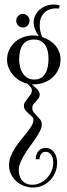

<svg xmlns="http://www.w3.org/2000/svg" viewBox="-20 -672 297 850"><path d="M121.1 -298.8Q126 -293.9 132.1 -288.8Q138.2 -283.7 143.6 -278.1Q148.9 -272.5 152.3 -266.6Q155.8 -260.7 155.8 -254.9Q155.8 -244.1 150.6 -236.8Q145.5 -229.5 139.4 -223.1Q133.3 -216.8 128.2 -210Q123 -203.1 123 -193.8Q123 -182.1 129.6 -174.1Q136.2 -166 144 -158.4Q151.9 -150.9 158.4 -142.1Q165 -133.3 165 -120.1Q165 -107.9 157.5 -92.8Q149.9 -77.6 138.7 -60.8Q127.4 -43.9 114 -25.9Q100.6 -7.8 89.4 10.5Q78.1 28.8 70.6 46.9Q63 64.9 63 82Q63 95.7 66.9 107.4Q70.8 119.1 78.6 127.7Q86.4 136.2 97.2 141.1Q107.9 146 122.1 146Q141.1 146 158.2 137.9Q175.3 129.9 188 116.2Q200.7 102.5 208.3 84.7Q215.8 66.9 215.8 47.9Q215.8 40 214.1 31.5Q212.4 22.9 208.3 16.1Q204.1 9.3 197.5 4.6Q190.9 0 181.2 0Q168.5 0 161.6 10.5Q154.8 21 154.8 33.2H138.2Q137.7 22.5 140.9 13.2Q144 3.9 149.9 -2.9Q155.8 -9.8 164.1 -13.4Q172.4 -17.1 182.1 -17.1Q195.3 -17.1 204.8 -11.2Q214.4 -5.4 220.5 3.9Q226.6 13.2 229.7 24.7Q232.9 36.1 232.9 47.9Q232.9 70.3 224.9 90.3Q216.8 110.4 202.4 125.5Q188 140.6 168.5 149.4Q148.9 158.2 126 158.2Q105.5 158.2 86.2 150.9Q66.9 143.6 52.2 130.4Q37.6 117.2 28.8 99.1Q20 81.1 20 60.1Q20 39.1 28.1 19Q36.1 -1 48.1 -19.3Q60.1 -37.6 74 -54.4Q87.9 -71.3 99.9 -86.4Q111.8 -101.6 119.9 -115.2Q127.9 -128.9 127.9 -141.1Q127.9 -149.9 121.3 -156.2Q114.7 -162.6 106.9 -169.2Q99.1 -175.8 92.5 -183.6Q85.9 -191.4 85.9 -204.1Q85.9 -213.4 91.3 -221.4Q96.7 -229.5 103.3 -237.3Q109.9 -245.1 115.5 -253.4Q121.1 -261.7 121.1 -272Q121.1 -281.2 114 -288.6Q106.9 -295.9 100.1 -301.8Q80.6 -306.6 64.2 -317.1Q47.9 -327.6 36.1 -341.8Q24.4 -356 17.8 -372.8Q11.2 -389.6 11.2 -407.2Q11.2 -431.2 20.5 -450.9Q29.8 -470.7 45.7 -485.1Q61.5 -499.5 82.5 -507.3Q103.5 -515.1 127 -515.1Q132.8 -515.1 139.4 -514.4Q146 -513.7 151.9 -512.2Q143.1 -523.9 136 -540.3Q128.9 -556.6 128.9 -571.8Q128.9 -589.4 136.2 -604.2Q143.6 -619.1 156 -629.6Q168.5 -640.1 184.1 -646Q199.7 -651.9 216.8 -651.9Q223.6 -651.9 230.5 -651.1Q237.3 -650.4 244.1 -647.9L241.2 -633.8Q237.8 -634.8 234.4 -634.8Q231 -634.8 227.1 -634.8Q210.4 -634.8 197.3 -629.4Q184.1 -624 174.8 -614Q165.5 -604 160.6 -590.6Q155.8 -577.1 155.8 -561Q155.8 -548.8 158.4 -534.7Q161.1 -520.5 167 -507.8Q184.1 -502.4 199 -493.2Q213.9 -483.9 224.9 -470.9Q235.8 -458 241.9 -442.4Q248 -426.8 248 -409.2Q248 -383.3 237.5 -362.3Q227.1 -341.3 209.7 -326.7Q192.4 -312 169.7 -304.7Q147 -297.4 122.1 -298.8ZM130.9 -497.1Q111.8 -497.1 99.1 -490Q86.4 -482.9 78.9 -470.9Q71.3 -459 68.1 -442.6Q64.9 -426.3 64.9 -408.2Q64.9 -391.1 68.8 -375.2Q72.8 -359.4 81.1 -346.9Q89.4 -334.5 102.1 -327.1Q114.7 -319.8 131.8 -319.8Q150.4 -319.8 162.6 -327.9Q174.8 -335.9 181.9 -348.9Q189 -361.8 191.9 -378.7Q194.8 -395.5 194.8 -413.1Q194.8 -430.7 191.2 -446Q187.5 -461.4 179.9 -472.7Q172.4 -483.9 160.2 -490.5Q147.9 -497.1 130.9 -497.1ZM110.8 -580.6Q110.8 -567.9 102.3 -559.1Q93.8 -550.3 81.5 -550.3Q68.8 -550.3 60.3 -559.1Q51.8 -567.9 51.8 -580.6Q51.8 -592.3 60.3 -601.3Q68.8 -610.4 81.5 -610.4Q93.8 -610.4 102.3 -601.3Q110.8 -592.3 110.8 -580.6Z"/></svg>

Font: Bigelow Rules
Style: Regular
Weight: 400
Designer: Astigmatic (AOETI)
Foundry: Astigmatic (AOETI)
Version: Version 1.001